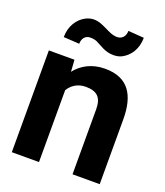

<svg xmlns="http://www.w3.org/2000/svg" viewBox="-138 -843 803 936"><g transform="rotate(20 263.5 -375.0)"><path d="M34 0H175V-373C192 -401 221 -423 265 -423C324 -423 349 -397 349 -337V0H490V-336C490 -460 445 -538 323 -538C254 -538 203 -508 171 -467L167 -528H34ZM80 -614 162 -609C162 -636 177 -656 203 -656C216 -656 227 -654 237 -650C268 -636 292 -614 337 -614C353 -614 368 -617 381 -624C419 -644 448 -686 448 -744L366 -750C366 -723 350 -703 324 -703C298 -703 278 -715 259 -724C239 -733 218 -745 190 -745C175 -745 161 -741 147 -734C109 -714 80 -671 80 -614Z"/></g></svg>

Font: Asimov Pro
Style: Bd
Weight: 700
Designer: Google
Version: Version 2.000980; 2014